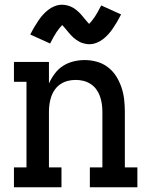

<svg xmlns="http://www.w3.org/2000/svg" viewBox="-20 -792 640 812"><path d="M39 0V-84H92V-446H39V-530H187V-439Q197 -461 211.5 -480.5Q226 -500 246 -513Q266 -526 290 -532Q314 -538 338 -538Q364 -538 389.5 -531Q415 -524 436 -508Q457 -492 471 -470Q485 -448 493.5 -423Q502 -398 505 -372Q508 -346 508 -320V-84H561V0H360V-84H413V-320Q413 -337 410.5 -353.5Q408 -370 402.5 -385.5Q397 -401 387 -414.5Q377 -428 363 -437Q349 -446 333 -450Q317 -454 300 -454Q283 -454 267 -450Q251 -446 237 -437Q223 -428 213 -414.5Q203 -401 197.5 -385.5Q192 -370 189.5 -353.5Q187 -337 187 -320V-84H240V0ZM357 -605Q350 -605 342.5 -606.5Q335 -608 328.5 -610Q322 -612 315 -616Q308 -620 302.5 -623.5Q297 -627 291 -632.5Q285 -638 280 -643.5Q275 -649 271 -653.5Q267 -658 261.5 -665Q256 -672 251 -677.5Q246 -683 243 -686Q231 -674 219 -656Q207 -638 192 -608L108 -646Q117 -664 126 -679Q135 -694 143.5 -706.5Q152 -719 161.5 -729.5Q171 -740 183.5 -750Q196 -760 211.5 -766Q227 -772 243 -772Q249 -772 255 -771Q261 -770 267 -768.5Q273 -767 278.5 -764.5Q284 -762 289.5 -759Q295 -756 299.5 -752.5Q304 -749 309 -744.5Q314 -740 318.5 -735.5Q323 -731 326.5 -726.5Q330 -722 333.5 -718Q337 -714 341 -709Q345 -704 349.5 -699Q354 -694 357 -691Q369 -703 381 -721Q393 -739 408 -769L492 -731Q483 -713 474 -698Q465 -683 456.5 -670.5Q448 -658 438.5 -647.5Q429 -637 416.5 -627Q404 -617 388.5 -611Q373 -605 357 -605Z"/></svg>

Font: Iosevka Curly Slab MdEx
Style: Regular
Weight: 500
Width: 7
Monospace: yes
Designer: Belleve Invis
Foundry: Belleve Invis
Version: Version 11.1.0; ttfautohint (v1.8.3)